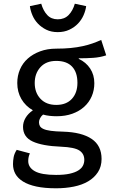

<svg xmlns="http://www.w3.org/2000/svg" viewBox="-20 -801 640 1034"><path d="M141 25Q137 33 134.5 43.5Q132 54 132 66Q132 101 167.5 121Q203 141 282 141Q326 141 355 134.5Q384 128 401.5 117Q419 106 426.5 91.5Q434 77 434 60Q434 27 407.5 9.5Q381 -8 308 -11Q208 -15 156 -39Q104 -63 104 -118Q104 -143 117.5 -166Q131 -189 157 -207Q117 -230 95 -268Q73 -306 73 -354Q73 -393 87.5 -427Q102 -461 129.5 -485.5Q157 -510 196 -524.5Q235 -539 283 -539Q326 -539 361 -542.5Q396 -546 425.5 -552.5Q455 -559 479 -567.5Q503 -576 525 -586L552 -503Q519 -492 482 -489.5Q445 -487 404 -487V-484Q443 -466 465.5 -432Q488 -398 488 -353Q488 -315 474 -282.5Q460 -250 433.5 -226Q407 -202 369.5 -188.5Q332 -175 285 -175Q267 -175 248 -177Q229 -179 212 -184Q202 -176 196 -164.5Q190 -153 190 -143Q190 -131 195 -122Q200 -113 214 -106.5Q228 -100 253.5 -96.5Q279 -93 320 -92Q420 -89 473.5 -53Q527 -17 527 55Q527 96 507.5 126Q488 156 455 175.5Q422 195 377.5 204Q333 213 282 213Q220 213 176 203.5Q132 194 104 176.5Q76 159 63 135.5Q50 112 50 83Q50 65 53.5 45.5Q57 26 70 6ZM167 -354Q167 -302 198 -269Q229 -236 283 -236Q337 -236 367 -268.5Q397 -301 397 -355Q397 -412 368 -442.5Q339 -473 283 -473Q228 -473 197.5 -439Q167 -405 167 -354ZM291 -628Q256 -628 229.5 -641Q203 -654 184 -674Q165 -694 154.5 -719Q144 -744 141 -768L202 -781Q213 -743 234.5 -720Q256 -697 291 -697Q327 -697 349.5 -720Q372 -743 383 -781L444 -768Q441 -744 430 -719Q419 -694 400 -674Q381 -654 353.5 -641Q326 -628 291 -628Z"/></svg>

Font: Wlorlttqgufhjawjgtejqphaquk
Style: Regular
Weight: 400
Monospace: yes
Designer: Carrois Corporate & Edenspiekermann
Foundry: Carrois Corporate GbR & Edenspiekermann AG
Version: Version 2.001